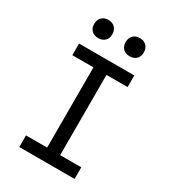

<svg xmlns="http://www.w3.org/2000/svg" viewBox="-223 -1059 1047 1173"><g transform="rotate(30 300.0 -472.5)"><path d="M105 0V-82H254V-648H105V-730H495V-648H346V-82H495V0ZM411 -817Q382 -817 364.5 -834Q347 -851 347 -880Q347 -910 364.5 -927.5Q382 -945 411 -945Q440 -945 457.5 -927.5Q475 -910 475 -880Q475 -851 457.5 -834Q440 -817 411 -817ZM189 -817Q160 -817 142.5 -834Q125 -851 125 -880Q125 -910 142.5 -927.5Q160 -945 189 -945Q218 -945 235.5 -927.5Q253 -910 253 -880Q253 -851 235.5 -834Q218 -817 189 -817Z"/></g></svg>

Font: JetBrains Mono
Style: Regular
Weight: 400
Monospace: yes
Designer: Philipp Nurullin, Konstantin Bulenkov
Foundry: JetBrains
Version: Version 2.305